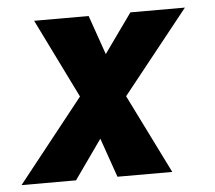

<svg xmlns="http://www.w3.org/2000/svg" viewBox="-43 -567 686 614"><g transform="rotate(-5 300.0 -260.0)"><path d="M2 0 213 -266 88 -520H263L307 -394L397 -520H572L360 -254L486 0H310L266 -126L177 0Z"/></g></svg>

Font: Iosevka SS04 Hv Ex Obl
Style: Regular
Weight: 900
Width: 7
Italic angle: -9°
Monospace: yes
Designer: Belleve Invis
Foundry: Belleve Invis
Version: Version 19.0.0; ttfautohint (v1.8.4)